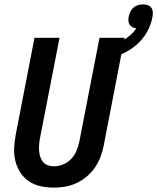

<svg xmlns="http://www.w3.org/2000/svg" viewBox="-20 -842 716 874"><path d="M225 12Q194 12 164.5 5.5Q135 -1 111.5 -17Q88 -33 72.5 -57Q57 -81 50 -109.5Q43 -138 44.5 -169Q46 -200 52 -231L137 -670H251L162 -213Q159 -198 158 -183.5Q157 -169 158 -155Q159 -141 163.5 -127.5Q168 -114 176.5 -104Q185 -94 198.5 -89.5Q212 -85 227 -85Q247 -85 268.5 -94Q290 -103 305 -119.5Q320 -136 328.5 -156.5Q337 -177 341 -197L433 -670H547L452 -179Q447 -153 437.5 -128Q428 -103 412.5 -80Q397 -57 375 -38.5Q353 -20 328 -8.5Q303 3 277 7.5Q251 12 225 12ZM471 -573 455 -626Q475 -630 495.5 -637.5Q516 -645 535 -655.5Q554 -666 571.5 -680.5Q589 -695 600 -713Q591 -714 582.5 -718.5Q574 -723 569.5 -730.5Q565 -738 564.5 -747.5Q564 -757 566 -767Q568 -778 573.5 -789Q579 -800 588 -807.5Q597 -815 608 -818.5Q619 -822 630 -822Q642 -822 652.5 -818.5Q663 -815 669 -806.5Q675 -798 675.5 -787Q676 -776 674 -765Q668 -730 649.5 -697Q631 -664 602.5 -639Q574 -614 540 -598.5Q506 -583 471 -573Z"/></svg>

Font: Lode
Style: Bold Italic
Weight: 700
Italic angle: -11°
Monospace: yes
Designer: Belleve Invis
Foundry: Belleve Invis
Version: Version 29.2.0; ttfautohint (v1.8.3)